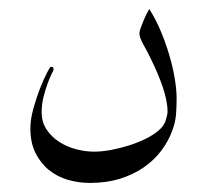

<svg xmlns="http://www.w3.org/2000/svg" viewBox="-20 -361 450 423"><path d="M369.1 -144Q369.1 -124.5 367.7 -107.9Q366.2 -91.3 359.9 -74.2Q351.1 -49.8 335 -28.6Q318.8 -7.3 295.9 8.3Q272.9 23.9 243.7 33Q214.4 42 178.2 42Q153.3 42 129.6 35.2Q106 28.3 87.6 13.4Q69.3 -1.5 58.1 -24.2Q46.9 -46.9 46.9 -78.1Q46.9 -98.1 53.5 -121.8Q60.1 -145.5 68.1 -166Q76.2 -186.5 83.3 -200.2Q90.3 -213.9 91.8 -213.9Q94.2 -213.9 96.2 -212.9Q98.1 -211.9 98.1 -208Q98.1 -207 94 -198.7Q89.8 -190.4 85 -177.2Q80.1 -164.1 75.9 -147.7Q71.8 -131.3 71.8 -113.8Q71.8 -91.8 82.8 -75.4Q93.8 -59.1 110.6 -48.3Q127.4 -37.6 147.7 -32.2Q168 -26.9 187 -26.9Q204.1 -26.9 223.9 -30.5Q243.7 -34.2 263.2 -40.3Q282.7 -46.4 300.3 -54.9Q317.9 -63.5 329.6 -73.7Q341.3 -83.5 345.2 -95.9Q349.1 -108.4 349.1 -115.2Q349.1 -127.4 346.2 -141.4Q343.3 -155.3 338.4 -169.7Q333.5 -184.1 327.4 -198.5Q321.3 -212.9 314.9 -226.1Q305.2 -246.6 296.1 -262.5Q287.1 -278.3 287.1 -288.1Q287.1 -291.5 290 -299.6Q293 -307.6 296.6 -316.4Q300.3 -325.2 304 -332.3Q307.6 -339.4 309.1 -340.8Q322.8 -319.3 333.7 -293.5Q344.7 -267.6 352.5 -241.2Q360.4 -214.8 364.7 -189.7Q369.1 -164.6 369.1 -144Z"/></svg>

Font: Scheherazade Urdu
Style: Regular
Weight: 400
Designer: SIL International
Foundry: SIL International
Version: Version 1.005 (build 117/117)